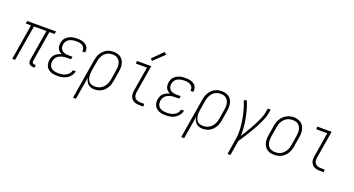

<svg xmlns="http://www.w3.org/2000/svg" viewBox="-56 -1530 4611 2501"><g transform="rotate(20 2250.0 -279.5)"><path d="M362 8Q346 8 330.5 3.5Q315 -1 305 -12Q295 -23 292.5 -39Q290 -55 292 -71L362 -493H189L107 0H67L148 -493H76L82 -530H481L475 -493H403L333 -71Q331 -63 332.5 -54.5Q334 -46 339 -40Q344 -34 352 -31.5Q360 -29 368 -29H381V8Z M697 8Q673 8 649.5 5Q626 2 605 -6.5Q584 -15 566.5 -29Q549 -43 539 -63Q529 -83 526.5 -106.5Q524 -130 527 -154Q531 -176 541 -197.5Q551 -219 568.5 -235Q586 -251 607.5 -261.5Q629 -272 652 -278Q633 -286 618 -299Q603 -312 594.5 -330Q586 -348 584.5 -368.5Q583 -389 586 -410Q589 -430 597.5 -449.5Q606 -469 621 -484.5Q636 -500 654.5 -510.5Q673 -521 693 -527.5Q713 -534 733 -536Q753 -538 773 -538Q794 -538 814 -536Q834 -534 852.5 -528Q871 -522 887.5 -511.5Q904 -501 915 -485.5Q926 -470 930.5 -450.5Q935 -431 932 -411Q931 -409 931 -407Q931 -405 930 -403H890Q891 -405 891 -406Q891 -407 891 -409Q894 -424 890.5 -438Q887 -452 878.5 -463.5Q870 -475 858 -482.5Q846 -490 832 -494Q818 -498 803 -499.5Q788 -501 773 -501Q758 -501 742 -499.5Q726 -498 710.5 -493.5Q695 -489 680.5 -481.5Q666 -474 654 -462Q642 -450 635 -435Q628 -420 625 -405Q623 -388 624.5 -372Q626 -356 633.5 -342.5Q641 -329 653 -319Q665 -309 679.5 -303.5Q694 -298 710 -296Q726 -294 742 -294H795L789 -257H736Q719 -257 701 -255.5Q683 -254 665.5 -249Q648 -244 631 -235.5Q614 -227 600 -214Q586 -201 578 -183.5Q570 -166 567 -149Q563 -122 570.5 -96.5Q578 -71 597.5 -55.5Q617 -40 643.5 -34.5Q670 -29 697 -29Q722 -29 747.5 -33Q773 -37 797 -49.5Q821 -62 838.5 -83.5Q856 -105 861 -131H901Q895 -98 874.5 -69.5Q854 -41 824.5 -23Q795 -5 762 1.5Q729 8 697 8Z M984 205 1075 -345Q1079 -370 1086.5 -394Q1094 -418 1107 -441Q1120 -464 1139 -483Q1158 -502 1180.5 -515Q1203 -528 1228 -533Q1253 -538 1278 -538Q1305 -538 1331.5 -531.5Q1358 -525 1378.5 -509.5Q1399 -494 1412 -471.5Q1425 -449 1430.5 -423Q1436 -397 1435 -369.5Q1434 -342 1429 -315L1408 -185Q1404 -160 1396.5 -136Q1389 -112 1376 -89.5Q1363 -67 1345 -48Q1327 -29 1304.5 -16Q1282 -3 1257 2.5Q1232 8 1208 8Q1182 8 1158 0.5Q1134 -7 1117 -23.5Q1100 -40 1090 -62.5Q1080 -85 1077 -109L1025 205ZM1200 -29Q1221 -29 1241.5 -33.5Q1262 -38 1281 -49Q1300 -60 1315.5 -76Q1331 -92 1342 -111Q1353 -130 1359 -150Q1365 -170 1369 -191L1390 -321Q1394 -342 1395 -364Q1396 -386 1392 -406.5Q1388 -427 1379 -445.5Q1370 -464 1354.5 -477Q1339 -490 1318.5 -495.5Q1298 -501 1277 -501Q1257 -501 1236.5 -496.5Q1216 -492 1197.5 -481Q1179 -470 1164.5 -453.5Q1150 -437 1140 -418Q1130 -399 1124 -379.5Q1118 -360 1115 -339L1094 -213Q1090 -192 1089 -170Q1088 -148 1091 -127.5Q1094 -107 1101.5 -88Q1109 -69 1123.5 -55Q1138 -41 1158 -35Q1178 -29 1200 -29Z M1831 0Q1810 0 1789.5 -3.5Q1769 -7 1751.5 -16.5Q1734 -26 1721.5 -41Q1709 -56 1702.5 -75Q1696 -94 1696 -115.5Q1696 -137 1700 -158L1755 -493H1603V-530H1802L1739 -152Q1735 -129 1737.5 -106.5Q1740 -84 1753 -67.5Q1766 -51 1787.5 -44Q1809 -37 1831 -37H1884V0ZM1787 -598 1762 -622 1903 -764 1933 -736Z M2197 8Q2173 8 2149.5 5Q2126 2 2105 -6.5Q2084 -15 2066.5 -29Q2049 -43 2039 -63Q2029 -83 2026.5 -106.5Q2024 -130 2027 -154Q2031 -176 2041 -197.5Q2051 -219 2068.5 -235Q2086 -251 2107.5 -261.5Q2129 -272 2152 -278Q2133 -286 2118 -299Q2103 -312 2094.5 -330Q2086 -348 2084.5 -368.5Q2083 -389 2086 -410Q2089 -430 2097.5 -449.5Q2106 -469 2121 -484.5Q2136 -500 2154.5 -510.5Q2173 -521 2193 -527.5Q2213 -534 2233 -536Q2253 -538 2273 -538Q2294 -538 2314 -536Q2334 -534 2352.5 -528Q2371 -522 2387.5 -511.5Q2404 -501 2415 -485.5Q2426 -470 2430.5 -450.5Q2435 -431 2432 -411Q2431 -409 2431 -407Q2431 -405 2430 -403H2390Q2391 -405 2391 -406Q2391 -407 2391 -409Q2394 -424 2390.5 -438Q2387 -452 2378.5 -463.5Q2370 -475 2358 -482.5Q2346 -490 2332 -494Q2318 -498 2303 -499.5Q2288 -501 2273 -501Q2258 -501 2242 -499.5Q2226 -498 2210.5 -493.5Q2195 -489 2180.5 -481.5Q2166 -474 2154 -462Q2142 -450 2135 -435Q2128 -420 2125 -405Q2123 -388 2124.5 -372Q2126 -356 2133.5 -342.5Q2141 -329 2153 -319Q2165 -309 2179.5 -303.5Q2194 -298 2210 -296Q2226 -294 2242 -294H2295L2289 -257H2236Q2219 -257 2201 -255.5Q2183 -254 2165.5 -249Q2148 -244 2131 -235.5Q2114 -227 2100 -214Q2086 -201 2078 -183.5Q2070 -166 2067 -149Q2063 -122 2070.5 -96.5Q2078 -71 2097.5 -55.5Q2117 -40 2143.5 -34.5Q2170 -29 2197 -29Q2222 -29 2247.5 -33Q2273 -37 2297 -49.5Q2321 -62 2338.5 -83.5Q2356 -105 2361 -131H2401Q2395 -98 2374.5 -69.5Q2354 -41 2324.5 -23Q2295 -5 2262 1.5Q2229 8 2197 8Z M2484 205 2575 -345Q2579 -370 2586.5 -394Q2594 -418 2607 -441Q2620 -464 2639 -483Q2658 -502 2680.5 -515Q2703 -528 2728 -533Q2753 -538 2778 -538Q2805 -538 2831.5 -531.5Q2858 -525 2878.5 -509.5Q2899 -494 2912 -471.5Q2925 -449 2930.5 -423Q2936 -397 2935 -369.5Q2934 -342 2929 -315L2908 -185Q2904 -160 2896.5 -136Q2889 -112 2876 -89.5Q2863 -67 2845 -48Q2827 -29 2804.5 -16Q2782 -3 2757 2.5Q2732 8 2708 8Q2682 8 2658 0.5Q2634 -7 2617 -23.5Q2600 -40 2590 -62.5Q2580 -85 2577 -109L2525 205ZM2700 -29Q2721 -29 2741.5 -33.5Q2762 -38 2781 -49Q2800 -60 2815.5 -76Q2831 -92 2842 -111Q2853 -130 2859 -150Q2865 -170 2869 -191L2890 -321Q2894 -342 2895 -364Q2896 -386 2892 -406.5Q2888 -427 2879 -445.5Q2870 -464 2854.5 -477Q2839 -490 2818.5 -495.5Q2798 -501 2777 -501Q2757 -501 2736.5 -496.5Q2716 -492 2697.5 -481Q2679 -470 2664.5 -453.5Q2650 -437 2640 -418Q2630 -399 2624 -379.5Q2618 -360 2615 -339L2594 -213Q2590 -192 2589 -170Q2588 -148 2591 -127.5Q2594 -107 2601.5 -88Q2609 -69 2623.5 -55Q2638 -41 2658 -35Q2678 -29 2700 -29Z M3126 205 3160 -6Q3172 -74 3169 -141.5Q3166 -209 3155.5 -274Q3145 -339 3128 -402Q3111 -465 3086 -524L3123 -538Q3146 -485 3161.5 -428.5Q3177 -372 3188.5 -314.5Q3200 -257 3205.5 -197Q3211 -137 3208 -76Q3229 -108 3249 -140Q3269 -172 3288 -205Q3307 -238 3325 -271Q3343 -304 3359 -338Q3375 -372 3388.5 -406.5Q3402 -441 3408 -477L3417 -530H3457L3448 -477Q3443 -445 3431.5 -414Q3420 -383 3406.5 -352Q3393 -321 3377 -291Q3361 -261 3344.5 -231.5Q3328 -202 3310.5 -172.5Q3293 -143 3274.5 -114.5Q3256 -86 3237.5 -57Q3219 -28 3200 0L3166 205Z M3698 8Q3671 8 3644.5 1.5Q3618 -5 3597.5 -20.5Q3577 -36 3564 -58.5Q3551 -81 3545 -107Q3539 -133 3540 -160.5Q3541 -188 3546 -215L3567 -345Q3571 -370 3579 -395Q3587 -420 3601 -442.5Q3615 -465 3634.5 -484.5Q3654 -504 3677.5 -516Q3701 -528 3726 -534.5Q3751 -541 3777 -541Q3804 -541 3830 -533Q3856 -525 3877 -510Q3898 -495 3911 -472Q3924 -449 3930 -423.5Q3936 -398 3935 -370Q3934 -342 3929 -315L3908 -185Q3904 -160 3896 -135Q3888 -110 3874.5 -87.5Q3861 -65 3841 -46Q3821 -27 3797.5 -14.5Q3774 -2 3748.5 3Q3723 8 3698 8ZM3699 -29Q3720 -29 3741 -33Q3762 -37 3781 -48Q3800 -59 3815.5 -75.5Q3831 -92 3842 -110.5Q3853 -129 3859 -149.5Q3865 -170 3869 -191L3890 -321Q3894 -342 3895 -364Q3896 -386 3892 -407Q3888 -428 3878.5 -446.5Q3869 -465 3853 -478Q3837 -491 3816.5 -496Q3796 -501 3774 -501Q3753 -501 3732.5 -496.5Q3712 -492 3693 -481Q3674 -470 3659 -454Q3644 -438 3633 -419Q3622 -400 3616 -380Q3610 -360 3607 -339L3585 -209Q3582 -188 3581 -166Q3580 -144 3583.5 -123.5Q3587 -103 3596 -84.5Q3605 -66 3620.5 -53Q3636 -40 3657 -34.5Q3678 -29 3699 -29Z M4331 0Q4310 0 4289.5 -3.5Q4269 -7 4251.5 -16.5Q4234 -26 4221.5 -41Q4209 -56 4202.5 -75Q4196 -94 4196 -115.5Q4196 -137 4200 -158L4255 -493H4103V-530H4302L4239 -152Q4235 -129 4237.5 -106.5Q4240 -84 4253 -67.5Q4266 -51 4287.5 -44Q4309 -37 4331 -37H4384V0Z"/></g></svg>

Font: Iosevka Curly Slab XLtObl
Style: Regular
Weight: 200
Italic angle: -9°
Monospace: yes
Designer: Belleve Invis
Foundry: Belleve Invis
Version: Version 11.1.0; ttfautohint (v1.8.3)